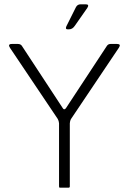

<svg xmlns="http://www.w3.org/2000/svg" viewBox="-20 -871 602 891"><path d="M304 -299V-6Q304 0 298 0H258Q254 0 254 -6V-299Q253 -310 248 -319L27 -648Q14 -667 35 -667H63Q75 -667 81 -659L272 -368Q278 -359 286 -369L476 -658Q482 -667 493 -667H523Q543 -667 532 -650L309 -318Q305 -311 304 -299ZM288 -749 332 -837Q339 -851 354 -851H378Q396 -851 385 -834L327 -751Q316 -735 301 -735H293Q282 -735 288 -749Z"/></svg>

Font: Vivano Light
Style: Regular
Weight: 300
Designer: Joe Prince, Josias Burgherr
Version: Version 2.064;September 19, 2022;FontCreator 14.0.0.2877 64-